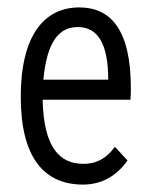

<svg xmlns="http://www.w3.org/2000/svg" viewBox="-20 -488 415 518"><path d="M204 10C255 10 295 -14 324 -55L290 -92C269 -63 243 -46 205 -46C140 -46 98 -91 95 -219H332C333 -230 333 -239 333 -251C333 -410 277 -468 194 -468C99 -468 36 -392 36 -227C36 -64 98 10 204 10ZM97 -273C107 -379 141 -415 190 -415C245 -415 272 -368 272 -273Z"/></svg>

Font: Inconsolata Condensed Thin
Style: Regular
Weight: 100
Width: 3
Monospace: yes
Designer: Raph Levien, Cyreal, Brenton Simpson
Foundry: Raph Levien, Cyreal, Google
Version: Version 3.100